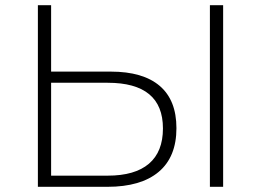

<svg xmlns="http://www.w3.org/2000/svg" viewBox="-20 -720 1006 740"><path d="M660 -226Q660 -115 591.5 -57.5Q523 0 394 0H126V-700H177V-444H407Q531 -444 595.5 -389Q660 -334 660 -226ZM608 -225Q608 -401 395 -401H177V-43H395Q500 -43 554 -89Q608 -135 608 -225ZM789 -700H840V0H789Z"/></svg>

Font: Goldbeck Next Light
Style: Regular
Weight: 300
Designer: Julieta Ulanovsky
Foundry: Julieta Ulanovsky
Version: Version 7.200